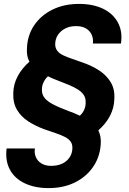

<svg xmlns="http://www.w3.org/2000/svg" viewBox="-20 -732 659 984"><path d="M229 232Q159 232 107 207.5Q55 183 30.5 137Q6 91 14 29H159Q155 52 163.5 72.5Q172 93 192 105.5Q212 118 242 118Q274 118 298 107Q322 96 336 75.5Q350 55 351 29Q352 7 341.5 -7Q331 -21 311 -31Q291 -41 264 -50Q237 -59 206 -70Q162 -86 125 -110Q88 -134 67 -169.5Q46 -205 48 -255Q49 -301 71 -342Q93 -383 131 -416Q123 -430 120 -446.5Q117 -463 118 -482Q120 -550 154.5 -601.5Q189 -653 248.5 -682.5Q308 -712 385 -712Q456 -712 507.5 -687.5Q559 -663 584 -617Q609 -571 600 -509H456Q459 -532 450.5 -552.5Q442 -573 422 -585.5Q402 -598 372 -598Q342 -599 317.5 -587.5Q293 -576 278.5 -555.5Q264 -535 263 -509Q262 -487 273 -472.5Q284 -458 304 -448.5Q324 -439 351 -430Q378 -421 408 -410Q453 -394 489.5 -370Q526 -346 547.5 -310.5Q569 -275 566 -225Q565 -179 543.5 -138Q522 -97 484 -64Q492 -48 495 -29Q498 -10 496 11Q491 75 456 125Q421 175 363 203.5Q305 232 229 232ZM389 -139Q403 -151 411 -168.5Q419 -186 419 -205Q420 -228 410 -244Q400 -260 380.5 -272.5Q361 -285 335 -296Q309 -307 277 -319Q263 -324 249.5 -330Q236 -336 226 -341Q213 -330 204 -312Q195 -294 195 -275Q194 -258 200 -244.5Q206 -231 218 -220Q230 -209 247.5 -199.5Q265 -190 287.5 -180.5Q310 -171 336 -161Q352 -156 365 -150Q378 -144 389 -139Z"/></svg>

Font: DM Sans 16pt
Style: Bold Italic
Weight: 700
Italic angle: -10°
Version: Version 4.004;gftools[0.9.30]